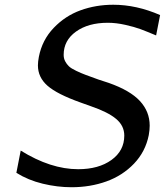

<svg xmlns="http://www.w3.org/2000/svg" viewBox="-20 -763 688 801"><path d="M429.7 -668Q348.1 -668 296.9 -631.1Q245.6 -594.2 245.6 -534.2Q245.6 -519 252 -507.1Q258.3 -495.1 267.6 -486.3Q276.9 -477.5 297.9 -467.5Q318.8 -457.5 337.2 -450.7Q355.5 -443.8 390.6 -431.2L434.1 -417Q522.9 -385.7 563.7 -341.6Q604.5 -297.4 604.5 -238.8Q604.5 -221.2 600.6 -199.2Q586.9 -130.4 539.1 -80.3Q491.2 -30.3 423.8 -6.1Q356.4 18.1 278.3 18.1Q219.2 18.1 158.4 3.4Q97.7 -11.2 48.3 -42L66.4 -134.8Q191.4 -57.1 306.2 -57.1Q391.6 -57.1 445.1 -95.7Q498.5 -134.3 498.5 -197.3Q498.5 -238.3 464.6 -266.8Q430.7 -295.4 359.4 -319.8L316.9 -335Q218.3 -370.1 178.2 -405.3Q138.2 -440.4 138.2 -490.2Q138.2 -505.4 142.1 -525.9Q155.8 -596.2 203.9 -646.5Q252 -696.8 315.9 -720Q379.9 -743.2 452.6 -743.2Q549.3 -743.2 647.9 -700.2L631.3 -615.2Q591.8 -631.8 566.2 -641.4Q540.5 -650.9 502.4 -659.4Q464.4 -668 429.7 -668Z"/></svg>

Font: Aurulent Sans
Style: Italic
Weight: 400
Italic angle: -11°
Version: Version 2007.05.04